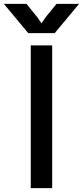

<svg xmlns="http://www.w3.org/2000/svg" viewBox="-58 -966 426 986"><path d="M100 -733H210V0H100ZM87 -796 -38 -946H78L134 -877L155 -846L176 -877L232 -946H348L223 -796Z"/></svg>

Font: Kreadon Light
Style: Bold
Weight: 600
Designer: Reiya WATANABE
Foundry: StudioGnu
Version: Version 1.003; ttfautohint (v1.8.4.7-5d5b);gftools[0.9.32]